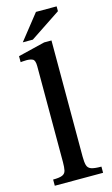

<svg xmlns="http://www.w3.org/2000/svg" viewBox="-131 -912 559 960"><g transform="rotate(-15 148.5 -432.0)"><path d="M277 0H27V-32Q60 -32 75 -38.5Q90 -45 93.5 -61Q97 -77 97 -104V-600Q97 -631 84.5 -637Q72 -643 53 -643Q41 -643 31.5 -642Q22 -641 22 -641V-672L161 -706H199V-104Q199 -76 203.5 -60Q208 -44 224.5 -38Q241 -32 277 -32ZM110 -734H58L161 -864H268V-839Z"/></g></svg>

Font: STIX Two Text Medium
Style: Regular
Weight: 500
Designer: Ross Mills, John Hudson & Paul Hanslow, Tiro Typeworks Ltd; with prior portions MicroPress Inc., and Coen Hoffman.
Foundry: Tiro Typeworks Ltd
Version: Version 2.13 b171